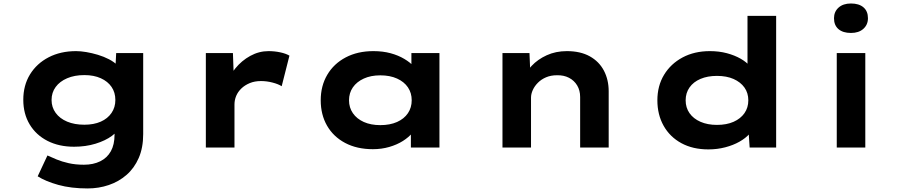

<svg xmlns="http://www.w3.org/2000/svg" viewBox="-20 -829 5071 1079"><path d="M472.5 230Q379.3 230 307.7 210.1Q236.1 190.1 191.8 161.8L246.6 44.7Q268.7 55.1 298.3 67.2Q327.8 79.4 365.8 88Q403.8 96.7 451.8 96.7Q504.2 96.7 543.1 77.5Q582 58.4 602.9 21.1Q623.7 -16.3 623.7 -72.1V-129L654.2 -123.8Q645.9 -92.5 609 -65.4Q572.1 -38.3 516.7 -21.3Q461.2 -4.4 396.1 -4.4Q311.4 -4.4 246.9 -37.3Q182.4 -70.3 146.6 -130Q110.9 -189.7 110.9 -268.2Q110.9 -349.3 148.6 -410.8Q186.4 -472.3 253.3 -507Q320.2 -541.7 407.9 -541.7Q432.9 -541.7 464.9 -536.4Q496.8 -531 530.2 -521Q563.6 -510.9 592.8 -495.8Q621.9 -480.6 640.4 -461.6Q658.9 -442.5 659.5 -419.2L626.6 -410.6L632.9 -530.7H784.7V-75.5Q784.7 1.4 759.6 58.9Q734.4 116.4 690.9 154.1Q647.4 191.9 591.2 210.9Q535.1 230 472.5 230ZM454.1 -128.1Q507.1 -128.1 546.2 -145.3Q585.2 -162.6 606.7 -194.2Q628.3 -225.8 628.3 -267Q628.3 -309.3 607 -340.4Q585.8 -371.5 546.7 -389.2Q507.7 -407 454.1 -407Q398.8 -407 357.3 -389.2Q315.8 -371.5 292.8 -340.1Q269.8 -308.8 269.8 -267Q269.8 -226.2 292.8 -194.6Q315.8 -163 357.3 -145.5Q398.8 -128.1 454.1 -128.1Z M1136.8 0V-530.7H1289L1295.9 -337.3L1249.8 -343.4Q1265.4 -399 1301.6 -443.6Q1337.7 -488.3 1386.6 -515Q1435.4 -541.7 1489 -541.7Q1522.6 -541.7 1554.4 -535Q1586.2 -528.3 1606.6 -516.3L1563 -344.4Q1544.1 -356.6 1511.6 -365Q1479.1 -373.5 1446.8 -373.5Q1410.9 -373.5 1383.2 -361.8Q1355.4 -350.2 1336.1 -331.5Q1316.8 -312.8 1307.2 -289.8Q1297.7 -266.7 1297.7 -241.9V0Z M2075.5 9.4Q1986 9.4 1919.8 -25.6Q1853.7 -60.6 1818 -122.6Q1782.4 -184.6 1782.4 -265.3Q1782.4 -346.4 1819.2 -408.8Q1856 -471.2 1923 -506.5Q1989.9 -541.7 2078.5 -541.7Q2131.2 -541.7 2174.9 -529.9Q2218.5 -518 2252 -498Q2285.6 -478.1 2306 -454.9Q2326.3 -431.6 2331.4 -409.1L2292 -405.1V-530.7H2449.6V0H2289.1V-144.4L2322.2 -133.1Q2318.9 -108 2298 -82.8Q2277.1 -57.6 2244.1 -36.7Q2211.2 -15.9 2167.8 -3.2Q2124.4 9.4 2075.5 9.4ZM2117.3 -125.8Q2171.6 -125.8 2211.4 -143.5Q2251.2 -161.3 2272.5 -192.9Q2293.7 -224.5 2293.7 -265.3Q2293.7 -306.7 2272.5 -338.1Q2251.2 -369.5 2211.4 -387.5Q2171.6 -405.6 2117.3 -405.6Q2064.1 -405.6 2024.5 -387.5Q1984.9 -369.5 1963.1 -338.1Q1941.4 -306.7 1941.4 -265.3Q1941.4 -224.5 1963.1 -192.9Q1984.9 -161.3 2024.5 -143.5Q2064.1 -125.8 2117.3 -125.8Z M2803.8 0V-530.7H2955.6L2961.4 -390.7L2917.6 -381Q2933.4 -422 2967.6 -458.7Q3001.7 -495.3 3052.5 -518.5Q3103.3 -541.7 3165.3 -541.7Q3242 -541.7 3294.5 -512.5Q3347 -483.2 3373.9 -431.9Q3400.7 -380.6 3400.7 -316V0H3240.3V-283.8Q3240.3 -320.9 3223.6 -348.8Q3206.9 -376.7 3177.5 -391.9Q3148.1 -407.1 3110 -406.1Q3075.8 -406.1 3049 -394.7Q3022.1 -383.3 3003.2 -364.3Q2984.2 -345.3 2974.2 -323.2Q2964.2 -301.1 2964.2 -280.3V0H2884.5Q2847.2 0 2827 0Q2806.8 0 2803.8 0Z M3961.1 10.6Q3873.5 10.6 3809.2 -24.4Q3744.8 -59.4 3709.5 -122Q3674.3 -184.6 3674.3 -265.3Q3674.3 -346.4 3711.8 -408.5Q3749.4 -470.6 3815.9 -506.2Q3882.4 -541.7 3969.6 -541.7Q4020.8 -541.7 4064.8 -530Q4108.9 -518.2 4142.4 -499Q4175.9 -479.8 4195.9 -455.4Q4216 -431.1 4219.5 -406.5L4180.8 -397.6V-740H4341.8V0H4192.9L4183.7 -137L4215.8 -125.8Q4212.9 -100.7 4191.6 -76.5Q4170.3 -52.4 4135.6 -32.7Q4100.9 -13 4055.8 -1.2Q4010.6 10.6 3961.1 10.6ZM4009 -127.1Q4063.3 -127.1 4102.6 -144.5Q4141.9 -162 4163.7 -193Q4185.4 -224.1 4185.4 -265.3Q4185.4 -306.5 4163.7 -337.1Q4141.9 -367.6 4102.6 -385.1Q4063.3 -402.5 4009 -402.5Q3956.4 -402.5 3916.6 -385.6Q3876.7 -368.6 3855 -337.6Q3833.2 -306.5 3833.2 -265.3Q3833.2 -224.1 3855 -193Q3876.7 -162 3916.6 -144.5Q3956.4 -127.1 4009 -127.1Z M4682.4 0V-530.7H4842.8V0ZM4762.3 -643.8Q4717.2 -643.8 4692 -665.4Q4666.9 -687 4666.9 -726.6Q4666.9 -763.1 4692.5 -786.3Q4718.2 -809.4 4762.3 -809.4Q4807.3 -809.4 4832.5 -787.8Q4857.7 -766.2 4857.7 -726.6Q4857.7 -690.2 4832 -667Q4806.3 -643.8 4762.3 -643.8Z"/></svg>

Font: Lexend Tera
Style: Regular
Weight: 400
Designer: Bonnie Shaver-Troup, Thomas Jockin
Foundry: Lexend
Version: Version 1.007